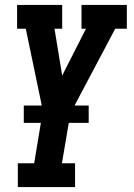

<svg xmlns="http://www.w3.org/2000/svg" viewBox="-20 -540 540 775"><path d="M52 215V119H118L153 -93L111 -295L84 -424H49V-520H231V-424H200L231 -235L327 -424H309V-520H492V-424H445L264 -82L230 119H283V215ZM76 -44V-114H338V-44Z"/></svg>

Font: Iosevka Gothic
Style: Bold Italic
Weight: 700
Italic angle: -9°
Monospace: yes
Designer: Belleve Invis
Foundry: Belleve Invis
Version: Version 15.5.1; ttfautohint (v1.8.4)